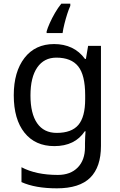

<svg xmlns="http://www.w3.org/2000/svg" viewBox="-20 -786 655 1046"><path d="M275 -546Q328 -546 370.5 -526Q413 -506 443 -465H448L460 -536H530V9Q530 124 471.5 182Q413 240 290 240Q172 240 97 206V125Q176 167 295 167Q364 167 403.5 126.5Q443 86 443 16V-5Q443 -17 444 -39.5Q445 -62 446 -71H442Q388 10 276 10Q172 10 113.5 -63Q55 -136 55 -267Q55 -395 113.5 -470.5Q172 -546 275 -546ZM287 -472Q220 -472 183 -418.5Q146 -365 146 -266Q146 -167 182.5 -114.5Q219 -62 289 -62Q370 -62 407 -105.5Q444 -149 444 -246V-267Q444 -377 406 -424.5Q368 -472 287 -472ZM363 -754Q355 -737 346.5 -710.5Q338 -684 331 -656Q324 -628 321 -606H234V-615Q239 -633 251 -660Q263 -687 279.5 -715.5Q296 -744 314 -766H363Z"/></svg>

Font: Noto Sans Pahawh Hmong
Style: Regular
Weight: 400
Designer: Monotype Design Team
Foundry: Monotype Imaging Inc.
Version: Version 2.001; ttfautohint (v1.8.4.7-5d5b)